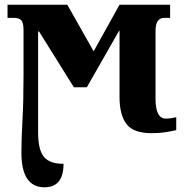

<svg xmlns="http://www.w3.org/2000/svg" viewBox="-20 -556 795 816"><path d="M169 240Q250 240 250 140Q193 141 167.5 111.5Q142 82 142 8V-422H146L294 -185H349L486 -425H488V-143Q488 -69 517 -29.5Q546 10 625 10Q658 10 683 6Q708 2 729 -3V-58Q705 -52 685 -52Q641 -52 641 -136V-425Q641 -480 678 -480H703V-536H488L378 -338L266 -536H12V-480H41Q60 -480 70 -470Q80 -460 80 -428V-236Q80 -124 75.5 -45.5Q71 33 71 93Q71 240 169 240Z"/></svg>

Font: Noto Serif SemiCondensed Extra
Style: Regular
Weight: 800
Width: 4
Designer: Monotype Design Team
Foundry: Monotype Imaging Inc.
Version: Version 1.002